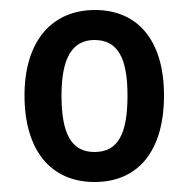

<svg xmlns="http://www.w3.org/2000/svg" viewBox="-20 -742 378 384"><path d="M308 -551C308 -663 254 -722 170 -722C83 -722 29 -659 29 -551C29 -441 82 -378 169 -378C257 -378 308 -441 308 -551ZM103 -551C103 -627 125 -662 169 -662C215 -662 235 -627 235 -551C235 -474 216 -438 169 -438C123 -438 103 -474 103 -551Z"/></svg>

Font: Noto Sans Gujarati UI Condensed Medium
Style: Regular
Weight: 500
Width: 3
Designer: Jelle Bosma - Monotype Design Team, Universal Thirst
Foundry: Monotype Imaging Inc.
Version: Version 2.106